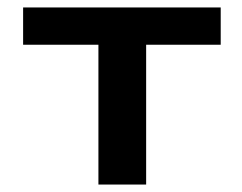

<svg xmlns="http://www.w3.org/2000/svg" viewBox="-20 -495 650 515"><path d="M42 -375H244V0H372V-375H572V-475H42Z"/></svg>

Font: Mint Spirit
Style: Bold
Weight: 700
Designer: HARENDAL Hirwen
Foundry: Arkandis Digital Foundry.
Version: Version 1.004;FFEdit